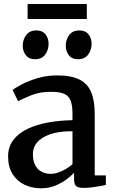

<svg xmlns="http://www.w3.org/2000/svg" viewBox="-20 -954 585 984"><path d="M189.5 11Q144.5 11 106.2 -7Q68 -25 44.8 -61.5Q21.5 -98 21.5 -152.5Q21.5 -201.5 48.2 -236.5Q75 -271.5 121 -293.5Q167 -315.5 226.5 -326.2Q286 -337 351.5 -338V-369.5Q351.5 -412 342.5 -437Q333.5 -462 309.8 -472.8Q286 -483.5 241.5 -483.5Q183.5 -483.5 140 -465.8Q96.5 -448 72.5 -435.5L44.5 -493Q55 -502 88.8 -520Q122.5 -538 170.2 -552.8Q218 -567.5 272 -567.5Q344.5 -567.5 386.8 -546.5Q429 -525.5 447.2 -481.8Q465.5 -438 465.5 -368.5V-55H522.5V-6Q511.5 -3.5 492 0Q472.5 3.5 450.8 6.2Q429 9 411 9Q381.5 9 370.5 0.2Q359.5 -8.5 359.5 -38.5V-68.5Q347 -55 322.8 -36.2Q298.5 -17.5 264.8 -3.2Q231 11 189.5 11ZM241 -63Q266 -63 297.2 -77.5Q328.5 -92 351.5 -112.5V-281.5Q281.5 -281.5 236.5 -265.8Q191.5 -250 170 -224Q148.5 -198 148.5 -165Q148.5 -129.5 160.5 -107Q172.5 -84.5 193.5 -73.8Q214.5 -63 241 -63ZM158.5 -650.5Q128.5 -650.5 112.5 -671Q96.5 -691.5 96.5 -719Q96.5 -750.5 114.2 -774.2Q132 -798 166.5 -798H167.5Q197.5 -798 213.2 -777.8Q229 -757.5 229 -730Q229 -698.5 211.8 -674.5Q194.5 -650.5 159.5 -650.5ZM378.5 -650.5Q348.5 -650.5 332.8 -671Q317 -691.5 317 -719Q317 -750.5 334.5 -774.2Q352 -798 386.5 -798H387.5Q418 -798 433.8 -777.8Q449.5 -757.5 449.5 -730Q449.5 -698.5 432 -674.5Q414.5 -650.5 379.5 -650.5ZM425 -933.5V-856.5H121.5V-933.5Z"/></svg>

Font: Merriweather SemiBold
Style: Regular
Weight: 600
Version: Version 2.100